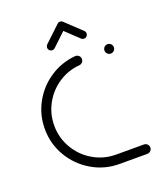

<svg xmlns="http://www.w3.org/2000/svg" viewBox="-129 -769 719 853"><g transform="rotate(-20 230.5 -342.5)"><path d="M29.6 -259.3Q29.6 -325.9 61.1 -383.1Q92.6 -440.4 147 -476.3Q201.5 -512.2 267 -517.8Q273.3 -518.1 278.9 -515.4Q284.4 -512.6 287.8 -507.4Q291.1 -502.2 291.1 -495.6Q291.1 -486.7 285.2 -480.4Q279.3 -474.1 270.7 -473.3Q216.3 -468.9 171.3 -439.1Q126.3 -409.3 100.2 -361.9Q74.1 -314.4 74.1 -259.3Q74.1 -201.1 103 -151.7Q131.9 -102.2 181.3 -73.3Q230.7 -44.4 288.9 -44.4H420Q425.9 -44.4 431.1 -41.5Q436.3 -38.5 439.3 -33.3Q442.2 -28.1 442.2 -22.2Q442.2 -16.3 439.3 -11.1Q436.3 -5.9 431.1 -3Q425.9 0 420 0H288.9Q218.5 0 159.1 -35Q99.6 -70 64.6 -129.4Q29.6 -188.9 29.6 -259.3ZM397.8 -496.3Q397.8 -502.2 400.7 -507.4Q403.7 -512.6 408.9 -515.6Q414.1 -518.5 420 -518.5Q425.9 -518.5 431.1 -515.6Q436.3 -512.6 439.3 -507.4Q442.2 -502.2 442.2 -496.3Q442.2 -490.4 439.3 -485.2Q436.3 -480 431.1 -477Q425.9 -474.1 420 -474.1Q414.1 -474.1 408.9 -477Q403.7 -480 400.7 -485.2Q397.8 -490.4 397.8 -496.3ZM255.6 -684.8Q263.3 -684.8 268.7 -679.4Q274.1 -674.1 274.1 -666.3Q274.1 -662.6 272.6 -659.1Q271.1 -655.6 268.5 -653L193.7 -582.2Q188.5 -577 181.1 -577Q173.3 -577 168 -582.4Q162.6 -587.8 162.6 -595.6Q162.6 -599.3 164.1 -602.8Q165.6 -606.3 168.1 -608.9L243 -679.6Q248.1 -684.8 255.6 -684.8ZM269.3 -678.9 343.7 -608.9Q346.3 -606.3 347.8 -602.8Q349.3 -599.3 349.3 -595.6Q349.3 -587.8 343.9 -582.4Q338.5 -577 330.7 -577Q323.3 -577 318.1 -582.2L244.1 -652.2Z"/></g></svg>

Font: 26F Galaxy Sans
Style: Regular
Weight: 400
Designer: C₂₉H₂₅N₃O₅
Version: Version 1.100;FEAKit 1.0